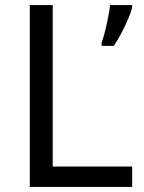

<svg xmlns="http://www.w3.org/2000/svg" viewBox="-20 -734 564 754"><path d="M97 0V-714H187V-80H499V0ZM499 -705Q495 -687 483.5 -660Q472 -633 457 -604.5Q442 -576 427 -554H379V-566Q386 -585 392.5 -611.5Q399 -638 404.5 -665.5Q410 -693 412 -714H499Z"/></svg>

Font: Noto Sans Inscriptional Pahlavi
Style: Regular
Weight: 400
Designer: Monotype Design Team
Foundry: Monotype Imaging Inc.
Version: Version 2.003; ttfautohint (v1.8.4.7-5d5b)